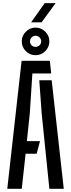

<svg xmlns="http://www.w3.org/2000/svg" viewBox="-20 -1180 444 1200"><path d="M25.5 0 115 -800H291.5L300 -721H182.5L166 -469.5L148 -298H230L209 -219H140L116 0ZM288.5 0 240.5 -470.5 225.5 -678.5H303L378.5 0ZM202 -835Q167 -835 141.5 -860.2Q116 -885.5 116 -921.5Q116 -956.5 141.5 -982Q167 -1007.5 202 -1007.5Q237.5 -1007.5 263 -982Q288.5 -956.5 288.5 -921.5Q288.5 -885.5 262.8 -860.2Q237 -835 202 -835ZM202 -887Q216.5 -887 227 -897Q237.5 -907 237.5 -921.5Q237.5 -936 227 -946.2Q216.5 -956.5 202 -956.5Q188.5 -956.5 178 -946.2Q167.5 -936 167.5 -921.5Q167.5 -907 177.5 -897Q187.5 -887 202 -887ZM174.5 -1040.5 259.5 -1160.5H327.5L240 -1040.5Z"/></svg>

Font: Big Shoulders Stencil Text Medium
Style: Regular
Weight: 500
Designer: Patric King
Foundry: XO Type Co
Version: Version 1.000